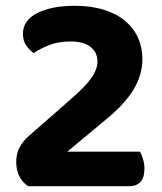

<svg xmlns="http://www.w3.org/2000/svg" viewBox="-20 -642 559 662"><path d="M59 -525Q59 -572 108.5 -597Q158 -622 238 -622Q295 -622 339 -608Q383 -594 412 -569.5Q441 -545 456 -511.5Q471 -478 471 -439Q471 -385 441.5 -335Q412 -285 349 -233L212 -119H463Q468 -110 473 -94Q478 -78 478 -61Q478 -29 464 -14.5Q450 0 426 0H77Q36 -28 36 -84Q36 -114 48.5 -135.5Q61 -157 77 -171L223 -299Q276 -345 296 -374.5Q316 -404 316 -430Q316 -462 292 -480.5Q268 -499 223 -499Q181 -499 149.5 -486.5Q118 -474 96 -459Q81 -470 70 -486Q59 -502 59 -525Z"/></svg>

Font: Baloo Thambi 2
Style: Bold
Weight: 700
Designer: Aadarsh Rajan and Ek Type
Foundry: Ek Type
Version: Version 1.640;hotconv 1.0.111;makeotfexe 2.5.65597; ttfautoh